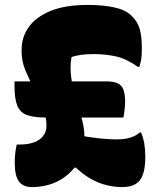

<svg xmlns="http://www.w3.org/2000/svg" viewBox="-20 -741 640 781"><path d="M39 -410H412Q441 -410 458 -402.5Q475 -395 482 -376.5Q489 -358 489 -326Q489 -317 488 -306Q487 -295 485.5 -284.5Q484 -274 482 -263H167Q116 -263 88.5 -273.5Q61 -284 50 -312Q39 -340 39 -391Q39 -395 39 -398Q39 -401 39 -404Q39 -407 39 -410ZM359 -521Q329 -521 307 -517.5Q285 -514 271 -509Q269 -499 268 -488Q267 -477 267 -466Q267 -431 275.5 -393.5Q284 -356 295 -319.5Q306 -283 314.5 -250.5Q323 -218 323 -192Q323 -187 323 -181.5Q323 -176 322.5 -170.5Q322 -165 321 -160L299 -214L339 -158L294 -192Q320 -187 342.5 -183.5Q365 -180 385 -178Q405 -176 422 -175Q439 -174 454 -174Q476 -174 492.5 -177Q509 -180 523 -186Q537 -192 548 -202H554Q563 -180 567 -156.5Q571 -133 571 -103Q571 -37 549.5 -8.5Q528 20 477 20Q461 20 445 18Q429 16 412.5 12Q396 8 380.5 1.5Q365 -5 349.5 -13.5Q334 -22 319 -33.5Q304 -45 289 -59H283Q263 -34 236 -16Q209 2 177 11Q145 20 110 20Q74 20 57 -3Q40 -26 40 -78Q40 -90 40.5 -99.5Q41 -109 42 -118Q43 -127 44.5 -135.5Q46 -144 48 -153H58Q94 -153 118.5 -162Q143 -171 156 -188.5Q169 -206 169 -229Q169 -270 153.5 -307.5Q138 -345 118.5 -381Q99 -417 83.5 -454Q68 -491 68 -531V-540Q68 -590 97 -631Q126 -672 185.5 -696.5Q245 -721 338 -721Q398 -721 444.5 -711Q491 -701 515 -677Q539 -654 548 -624Q557 -594 557 -544Q557 -527 556 -514Q555 -501 552.5 -490.5Q550 -480 547 -469H541Q494 -502 452 -511.5Q410 -521 359 -521Z"/></svg>

Font: Recursive Casual Black
Style: Regular
Weight: 900
Version: Version 1.047